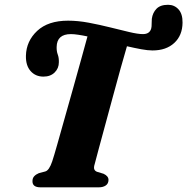

<svg xmlns="http://www.w3.org/2000/svg" viewBox="-20 -802 802 822"><path d="M385.5 -100Q380.5 -84.5 383.8 -77Q387 -69.5 395.5 -66.5L423.5 -58Q445 -48 444.5 -31Q444 -15.5 432.5 -7.8Q421 0 403 0H153.5Q118.5 0 119 -26.5Q119 -39.5 126.5 -47.5Q134 -55.5 146 -60.5L174 -68Q190.5 -72.5 203.5 -111Q211 -133.5 225 -183Q239 -232.5 257 -296.5Q275 -360.5 293.8 -427Q312.5 -493.5 328.5 -551.5Q344.5 -609.5 354.5 -646Q333.5 -650.5 315.2 -653.2Q297 -656 283.5 -656Q223.5 -656 222.5 -601Q222 -582.5 227.2 -568.8Q232.5 -555 232 -535.5Q232 -509.5 214 -491.8Q196 -474 166 -474Q132 -474 111 -497.8Q90 -521.5 91 -563.5Q92.5 -626 139.2 -669.8Q186 -713.5 271.5 -713.5Q313.5 -713.5 360 -704.8Q406.5 -696 451.5 -684.8Q496.5 -673.5 533.5 -664.8Q570.5 -656 592 -656Q621 -656 627.5 -680.5Q629.5 -689 629.2 -699.2Q629 -709.5 630 -721.5Q633.5 -747.5 650 -764.5Q666.5 -781.5 699.5 -781.5Q726.5 -781.5 744.2 -762Q762 -742.5 761.5 -705Q761 -650.5 726.2 -618.2Q691.5 -586 633 -586Q613 -586 584.5 -591.2Q556 -596.5 523.5 -604Q512 -565.5 496.2 -508.5Q480.5 -451.5 463.2 -388Q446 -324.5 430 -265.5Q414 -206.5 402 -162.2Q390 -118 385.5 -100Z"/></svg>

Font: Fraunces 9pt S000
Style: Bold Italic
Weight: 700
Italic angle: -16°
Version: Version 1.000; ttfautohint (v1.8.3)